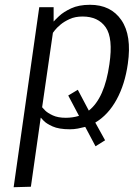

<svg xmlns="http://www.w3.org/2000/svg" viewBox="-20 -530 559 802"><path d="M37 252 144 -500H204V-440Q209 -446 227 -463Q245 -480 277 -495Q309 -510 356 -510Q443 -510 487 -446Q531 -382 514 -264Q502 -178 467 -114Q432 -50 378 -18L419 56L379 81L336 0Q321 4 305 7Q289 10 272 10Q226 10 199.5 -2Q173 -14 162 -26Q151 -38 151 -38H150L109 250ZM305 -155 351 -68Q417 -120 437 -262Q453 -371 421.5 -416Q390 -461 325 -461Q294 -461 271 -450.5Q248 -440 232.5 -427Q217 -414 209 -403.5Q201 -393 201 -393L156 -82Q158 -79 168.5 -68.5Q179 -58 200.5 -48Q222 -38 255 -38Q283 -38 310 -46L265 -131Z"/></svg>

Font: Arsenal SC
Style: Italic
Weight: 400
Italic angle: -9.10001°
Designer: Andrij Shevchenko
Foundry: Stairsfor
Version: Version 2.001; ttfautohint (v1.8.4.7-5d5b)